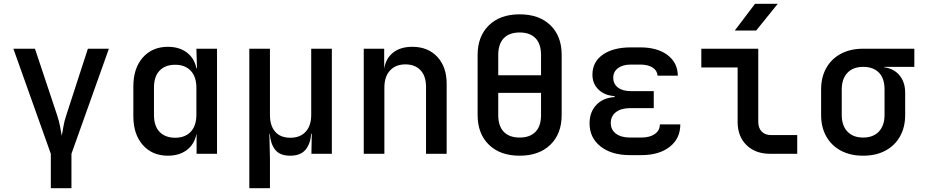

<svg xmlns="http://www.w3.org/2000/svg" viewBox="-20 -805 4840 1005"><path d="M246 180V0L50 -550H163L279 -202Q290 -169 295 -140.5Q300 -112 303 -95Q307 -112 311.5 -140.5Q316 -169 327 -202L440 -550H550L354 0V180Z M859 10Q777 10 727.5 -46Q678 -102 678 -197V-352Q678 -448 727.5 -504Q777 -560 859 -560Q918 -560 957.5 -530.5Q997 -501 1008 -448H1011L1008 -550H1116V0H1009V-102H1008Q997 -49 957.5 -19.5Q918 10 859 10ZM897 -84Q949 -84 978.5 -115.5Q1008 -147 1008 -205V-346Q1008 -403 978.5 -434.5Q949 -466 897 -466Q845 -466 815.5 -435.5Q786 -405 786 -347V-203Q786 -145 815.5 -114.5Q845 -84 897 -84Z M1285 180V-550H1393V-203Q1393 -147 1420.5 -115.5Q1448 -84 1500 -84Q1551 -84 1580 -115.5Q1609 -147 1609 -203V-550H1717V0H1610L1612 -105H1609Q1605 -52 1579 -21Q1553 10 1499 10Q1445 10 1420.5 -21Q1396 -52 1392 -105H1390L1393 23V180Z M1884 0V-550H1991V-445Q1999 -499 2037.5 -529.5Q2076 -560 2138 -560Q2220 -560 2269 -507.5Q2318 -455 2318 -366V0H2210V-350Q2210 -407 2181 -437.5Q2152 -468 2102 -468Q2051 -468 2021.5 -436Q1992 -404 1992 -347V0Z M2700 10Q2598 10 2539 -47.5Q2480 -105 2480 -203V-517Q2480 -615 2539 -672.5Q2598 -730 2700 -730Q2802 -730 2861 -673Q2920 -616 2920 -518V-203Q2920 -105 2861 -47.5Q2802 10 2700 10ZM2588 -411H2812V-517Q2812 -575 2783 -605Q2754 -635 2700 -635Q2646 -635 2617 -605Q2588 -575 2588 -517ZM2700 -85Q2754 -85 2783 -115Q2812 -145 2812 -203V-319H2588V-203Q2588 -145 2617 -115Q2646 -85 2700 -85Z M3337 7H3278Q3181 7 3123.5 -38.5Q3066 -84 3066 -159Q3066 -218 3101 -255.5Q3136 -293 3197 -297V-302Q3145 -305 3113 -336Q3081 -367 3081 -414Q3081 -481 3135.5 -519Q3190 -557 3282 -557H3331Q3421 -557 3474 -517Q3527 -477 3528 -409H3422Q3420 -436 3396 -451.5Q3372 -467 3331 -467H3282Q3240 -467 3215 -448.5Q3190 -430 3190 -398Q3190 -366 3214.5 -347Q3239 -328 3282 -328H3402V-239H3278Q3231 -239 3204 -218Q3177 -197 3177 -161Q3177 -126 3204 -105.5Q3231 -85 3278 -85H3337Q3381 -85 3407.5 -103.5Q3434 -122 3434 -154H3541Q3541 -80 3485.5 -36.5Q3430 7 3337 7Z M4011 0Q3934 0 3887.5 -45.5Q3841 -91 3841 -167V-452H3651V-550H3949V-167Q3949 -135 3967 -116.5Q3985 -98 4016 -98H4153V0ZM3826 -645 3932 -785H4051L3938 -645Z M4498 10Q4431 10 4381.5 -16.5Q4332 -43 4305 -91Q4278 -139 4278 -203V-337Q4278 -401 4305 -449Q4332 -497 4381.5 -523.5Q4431 -550 4498 -550H4766V-455H4608V-453Q4659 -446 4688.5 -410.5Q4718 -375 4718 -319V-203Q4718 -139 4691 -91Q4664 -43 4614.5 -16.5Q4565 10 4498 10ZM4498 -85Q4551 -85 4580.5 -116.5Q4610 -148 4610 -203V-337Q4610 -395 4580.5 -425Q4551 -455 4498 -455Q4445 -455 4415.5 -423.5Q4386 -392 4386 -337V-203Q4386 -148 4415.5 -116.5Q4445 -85 4498 -85Z"/></svg>

Font: JetBrains Mono SemiBold
Style: Regular
Weight: 472
Monospace: yes
Designer: Philipp Nurullin, Konstantin Bulenkov
Foundry: JetBrains
Version: Version 2.305; ttfautohint (v1.8.4.7-5d5b)